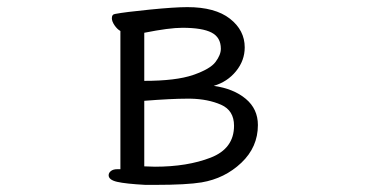

<svg xmlns="http://www.w3.org/2000/svg" viewBox="-20 -504 1040 539"><path d="M285 -12Q285 -19 291.5 -24Q298 -29 309 -29H318V-417Q309 -422 301.5 -433Q294 -444 294 -453Q294 -464 304 -465Q330 -470 400 -477Q470 -484 506 -484Q584 -484 625.5 -451.5Q667 -419 667 -371Q667 -334 642.5 -304Q618 -274 580 -263Q636 -255 670 -226.5Q704 -198 704 -153Q704 -91 657.5 -47Q611 -3 546 8Q504 15 416 15H388Q333 12 309 6.5Q285 1 285 -12ZM600 -367Q600 -399 574 -412.5Q548 -426 492 -426Q455 -426 385 -412V-277Q474 -277 522 -293.5Q570 -310 585 -330Q600 -350 600 -367ZM385 -221V-37L415 -36Q506 -36 571.5 -61.5Q637 -87 637 -151Q637 -194 600.5 -210Q564 -226 515 -227H505Q461 -227 385 -221Z"/></svg>

Font: Iansui
Style: Regular
Weight: 400
Designer: But Ko / Fontworks Inc.
Foundry: zi-hi.com / Fontworks Inc.
Version: Version 1.002